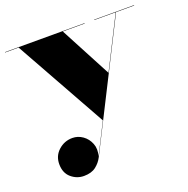

<svg xmlns="http://www.w3.org/2000/svg" viewBox="-141 -581 939 957"><g transform="rotate(-20 328.0 -102.5)"><path d="M407.5 -458H291.5L435 -186.5L572 -458H458.5V-460H670V-458H574L245 193Q232.5 218 208.8 236.5Q185 255 145 255Q107.5 255 78 229.8Q48.5 204.5 48.5 157.5Q48.5 114 80 85.5Q111.5 57 154 57Q183.5 57 208.2 74.5Q233 92 244.8 121.8Q256.5 151.5 246 188L327.5 26.5L57 -458H-14.5V-460H407.5Z"/></g></svg>

Font: Bodoni* 96pt Fatface
Style: Regular
Weight: 900
Version: Version 2.3